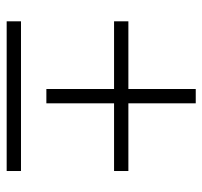

<svg xmlns="http://www.w3.org/2000/svg" viewBox="-36 -586 621 590"><g transform="rotate(90 275.0 -290.5)"><path d="M505 -374V-330H297V-122H253V-330H45V-374H253V-581H297V-374ZM45 -44H505V0H45Z"/></g></svg>

Font: Ysabeau Infant Semilight
Style: Regular
Weight: 300
Designer: Christian Thalmann (Catharsis Fonts)
Version: Version 0.003